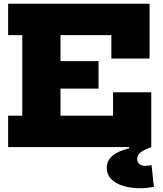

<svg xmlns="http://www.w3.org/2000/svg" viewBox="-20 -785 868 1025"><path d="M506 -458.5V-312H202V-458.5ZM583.5 -292.5H787.5V0H23.5V-167.5H99V-597.5H23.5V-765H778.5V-472.5H574.5V-597.5H303V-167.5H583.5ZM789 96.5 801.5 212.5Q789 214.5 771.5 217.2Q754 220 731 220Q679.5 220 638.5 207.8Q597.5 195.5 573.8 171Q550 146.5 550 110.5Q550 73 579 47.5Q608 22 670 6.5V-31.5L788 0Q747 15.5 729.8 29.2Q712.5 43 712.5 63.5Q712.5 81.5 724.5 91Q736.5 100.5 756.5 100.5Q765 100.5 773.2 99Q781.5 97.5 789 96.5Z"/></svg>

Font: Hepta Slab ExtraLight ExtraBold
Style: Regular
Weight: 800
Version: Version 1.102